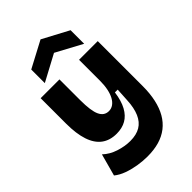

<svg xmlns="http://www.w3.org/2000/svg" viewBox="-281 -884 1170 1170"><g transform="rotate(-45 304.0 -299.0)"><path d="M265 184Q225 184 183 177Q141 170 103.5 156.5Q66 143 39 121L78 -22Q113 11 162.5 27Q212 43 258 43Q311 43 345.5 22.5Q380 2 398.5 -40.5Q417 -83 420 -146L425 -233H401Q392 -168 369.5 -127Q347 -86 312.5 -66.5Q278 -47 231 -47Q173 -47 134 -76Q95 -105 75.5 -163.5Q56 -222 56 -309V-528H218V-349Q218 -257 236.5 -217.5Q255 -178 295 -178Q316 -178 333 -190Q350 -202 362 -224Q374 -246 380.5 -277.5Q387 -309 387 -348V-528H548V-140Q548 -77 536.5 -25Q525 27 502.5 66Q480 105 446 131.5Q412 158 367 171Q322 184 265 184ZM139 -575V-692L309 -782L478 -692V-575L309 -666Z"/></g></svg>

Font: Bricolage Grotesque 96pt ExtraBold ExtraBold
Style: Regular
Weight: 800
Version: Version 1.001;gftools[0.9.33.dev8+g029e19f]